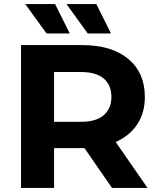

<svg xmlns="http://www.w3.org/2000/svg" viewBox="-20 -921 775 941"><path d="M83 0V-700H382Q528 -700 609 -632Q690 -564 690 -446Q690 -368 652.5 -311.5Q615 -255 547 -225L703 0H529L394 -195Q390 -195 386 -195H245V0ZM245 -324H377Q451 -324 488.5 -356.5Q526 -389 526 -446Q526 -504 488.5 -536Q451 -568 377 -568H245ZM208 -757 104 -901H250L322 -757ZM410 -757 306 -901H452L524 -757Z"/></svg>

Font: Montserrat
Style: Bold
Weight: 700
Designer: Julieta Ulanovsky
Foundry: Julieta Ulanovsky
Version: Version 9.000; ttfautohint (v1.8.4.7-5d5b)